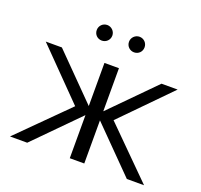

<svg xmlns="http://www.w3.org/2000/svg" viewBox="-124 -856 1044 996"><g transform="rotate(20 398.0 -358.0)"><path d="M123 0 358 -238V0H438V-238L673 0H768L504 -263L762 -526H673L438 -288V-526H358V-288L123 -526H34L292 -263L28 0ZM483 -630C507 -630 526 -648 526 -673C526 -697 507 -716 483 -716C460 -716 440 -697 440 -673C440 -648 460 -630 483 -630ZM305 -630C328 -630 348 -648 348 -673C348 -697 328 -716 305 -716C281 -716 262 -697 262 -673C262 -648 281 -630 305 -630Z"/></g></svg>

Font: Chess Sans
Style: Regular
Weight: 400
Designer: Wolf Bōese
Foundry: Wolf Bōese
Version: Version 7.223;Glyphs 3.3 (3306)